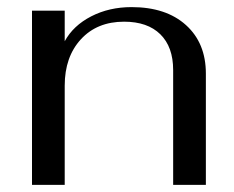

<svg xmlns="http://www.w3.org/2000/svg" viewBox="-20 -520 659 540"><path d="M70 -490H162V-404Q186 -448 236.5 -474Q287 -500 350 -500Q447 -500 503 -449.5Q559 -399 559 -313V0H467V-323Q467 -388 431 -423.5Q395 -459 329 -459Q253 -459 207.5 -409.5Q162 -360 162 -279V0H70Z"/></svg>

Font: Fahkwang
Style: Regular
Weight: 400
Version: Version 1.000; ttfautohint (v1.6)